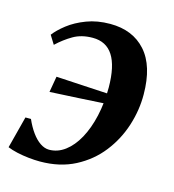

<svg xmlns="http://www.w3.org/2000/svg" viewBox="-88 -619 639 705"><g transform="rotate(15 231.0 -266.5)"><path d="M246 -544.5Q332 -544.5 381.2 -489.2Q430.5 -434 431 -326Q431.5 -266.5 412.5 -207Q393.5 -147.5 355.2 -98.5Q317 -49.5 259.5 -19.5Q202 10.5 126 10.5Q106 10.5 83 8Q60 5.5 38.8 0.8Q17.5 -4 2 -10.5L33.5 -132H54.5Q66.5 -104.5 81.5 -83.8Q96.5 -63 113.5 -51.5Q130.5 -40 147.5 -40Q180 -40 208 -61Q236 -82 256.8 -119.8Q277.5 -157.5 289 -208.2Q300.5 -259 300.5 -317.5Q300 -398.5 274.2 -438.5Q248.5 -478.5 197 -478.5Q154.5 -478.5 123.5 -460.5Q92.5 -442.5 65 -416.5L44.5 -449.5Q59.5 -469.5 88 -491.8Q116.5 -514 156.5 -529.2Q196.5 -544.5 246 -544.5ZM94.5 -245.5 105 -306Q161.5 -302.5 213.2 -299.8Q265 -297 326.5 -293.5L320 -258Q257 -254.5 202.8 -251.2Q148.5 -248 94.5 -245.5Z"/></g></svg>

Font: Merriweather 72pt SemiBold
Style: Italic
Weight: 600
Italic angle: -7.8°
Version: Version 2.101